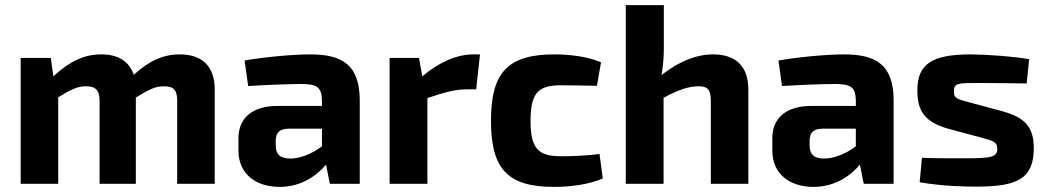

<svg xmlns="http://www.w3.org/2000/svg" viewBox="-20 -720 4103 752"><path d="M179 -493H61V0H208V-339C262 -372 285 -382 317 -382C354 -382 370 -368 370 -324V0H512V-338C566 -371 589 -382 622 -382C662 -382 674 -366 674 -324V0H821V-370C821 -459 773 -507 684 -507C618 -507 563 -481 504 -427C486 -480 443 -507 377 -507C307 -507 251 -478 189 -421Z M952 -383C1031 -388 1113 -391 1160 -391C1223 -391 1240 -377 1241 -327V-305H1065C971 -305 914 -259 914 -180V-130C914 -38 983 12 1075 12C1162 12 1222 -34 1257 -75L1272 0H1389V-326C1389 -465 1322 -507 1195 -507C1126 -507 1010 -496 938 -483ZM1060 -169C1060 -197 1072 -215 1108 -216H1241V-147C1199 -115 1152 -99 1118 -99C1078 -99 1060 -115 1060 -150Z M1860 -507H1834C1770 -507 1700 -477 1634 -421L1621 -493H1506V0H1654V-336C1720 -358 1763 -370 1805 -370H1845Z M2328 -117C2271 -109 2208 -108 2177 -108C2088 -108 2058 -138 2058 -247C2058 -356 2088 -386 2177 -386C2214 -386 2264 -385 2318 -384L2334 -476C2280 -500 2203 -507 2152 -507C1970 -507 1903 -438 1903 -247C1903 -57 1969 12 2150 12C2217 12 2288 2 2341 -21Z M2580 -700H2431V0H2579V-337C2637 -368 2676 -382 2716 -382C2752 -382 2764 -369 2764 -324V0H2911V-370C2911 -459 2863 -507 2773 -507C2706 -507 2637 -478 2571 -426C2576 -455 2580 -492 2580 -529Z M3043 -383C3122 -388 3204 -391 3251 -391C3314 -391 3331 -377 3332 -327V-305H3156C3062 -305 3005 -259 3005 -180V-130C3005 -38 3074 12 3166 12C3253 12 3313 -34 3348 -75L3363 0H3480V-326C3480 -465 3413 -507 3286 -507C3217 -507 3101 -496 3029 -483ZM3151 -169C3151 -197 3163 -215 3199 -216H3332V-147C3290 -115 3243 -99 3209 -99C3169 -99 3151 -115 3151 -150Z M3816 -183C3865 -169 3886 -167 3886 -137C3886 -105 3863 -100 3762 -100C3696 -100 3627 -100 3591 -102L3582 -6C3677 10 3766 11 3803 11C3962 11 4029 -18 4029 -140C4029 -226 3991 -260 3907 -284L3781 -318C3734 -331 3716 -332 3716 -362C3716 -395 3734 -395 3811 -395C3873 -395 3938 -394 4001 -393L4011 -488C3950 -499 3854 -506 3783 -507C3629 -507 3573 -469 3573 -366C3573 -288 3599 -243 3693 -216Z"/></svg>

Font: SnT
Style: Bold
Weight: 700
Designer: Natanael Gama
Version: Version 1.001;PS 001.001;hotconv 1.0.70;makeotf.lib2.5.58329